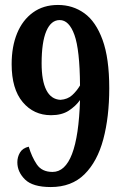

<svg xmlns="http://www.w3.org/2000/svg" viewBox="-20 -744 496 775"><path d="M185 11Q112 11 81 -19.5Q50 -50 50 -89Q50 -110 60.5 -128Q71 -146 96 -152Q108 -111 128.5 -80.5Q149 -50 192 -50Q294 -50 303 -340Q285 -315 257 -297Q229 -279 186 -279Q116 -279 71.5 -332Q27 -385 27 -485Q27 -556 49 -609.5Q71 -663 113 -693.5Q155 -724 214 -724Q274 -724 320.5 -690.5Q367 -657 394 -583Q421 -509 421 -388Q421 -272 397 -182Q373 -92 321 -40.5Q269 11 185 11ZM224 -341Q253 -343 271.5 -360Q290 -377 303 -399Q302 -543 280.5 -603Q259 -663 221 -663Q186 -663 167 -618.5Q148 -574 148 -488Q148 -418 167 -380.5Q186 -343 224 -341Z"/></svg>

Font: Noto Serif Armenian ExtraCondensed
Style: Bold
Weight: 700
Width: 2
Designer: Monotype Design Team
Foundry: Monotype Imaging Inc.
Version: Version 2.008; ttfautohint (v1.8.4.7-5d5b)